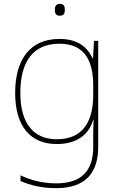

<svg xmlns="http://www.w3.org/2000/svg" viewBox="-20 -741 623 1001"><path d="M291 -721C271 -721 266 -706 266 -690C266 -673 271 -659 291 -659C315 -659 318 -673 318 -690C318 -706 315 -721 291 -721ZM290 -538C136 -538 59 -430 59 -256C59 -81 140 10 276 10C375 10 442 -34 466 -117H468C466 -78 466 -56 466 -17V25C466 140 414 215 273 215C198 215 135 196 87 173V203C135 223 192 240 273 240C433 240 492 152 492 25V-528H470L465 -437H463C435 -495 387 -538 290 -538ZM290 -513C425 -513 466 -419 466 -294V-246C466 -136 432 -15 276 -15C154 -15 86 -99 86 -256C86 -417 150 -513 290 -513Z"/></svg>

Font: Noto Sans Gurmukhi UI Thin
Style: Regular
Weight: 100
Designer: Jelle Bosma - Monotype Design Team
Foundry: Monotype Imaging Inc.
Version: Version 2.004